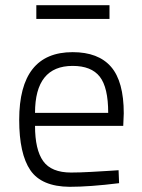

<svg xmlns="http://www.w3.org/2000/svg" viewBox="-20 -710 547 740"><path d="M254 -45Q286 -45 332 -47.5Q378 -50 408 -52L437 -54L439 -4Q326 10 248 10Q140 9 97 -54Q54 -117 54 -248Q54 -509 260 -509Q359 -509 408 -452.5Q457 -396 457 -273L455 -225H115Q115 -133 146.5 -89Q178 -45 254 -45ZM115 -275H397Q397 -373 364.5 -414.5Q332 -456 260 -456Q115 -456 115 -275ZM120 -637V-690H402V-637Z"/></svg>

Font: TitilliumText22L Lt
Style: Thin
Weight: 300
Designer: Campivisivi
Foundry: Campivisivi
Version: 1.000